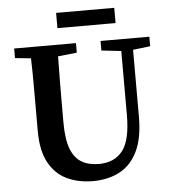

<svg xmlns="http://www.w3.org/2000/svg" viewBox="-57 -872 843 941"><g transform="rotate(-5 364.5 -401.5)"><path d="M459 -617V-664H699V-617L614 -607V-278Q614 -173 582.5 -108Q551 -43 494.5 -13Q438 17 363 17Q290 17 234 -10Q178 -37 146 -96Q114 -155 114 -250V-359Q114 -421 114 -483.5Q114 -546 112 -609L34 -617V-664H338V-617L245 -607Q244 -546 243.5 -484Q243 -422 243 -359V-281Q243 -200 261 -152.5Q279 -105 314 -84.5Q349 -64 398 -64Q475 -64 515.5 -115.5Q556 -167 556 -291V-606ZM254 -745V-820H540V-745Z"/></g></svg>

Font: Source Serif 4 Semibold
Style: Regular
Weight: 600
Designer: Frank Grießhammer
Foundry: Adobe
Version: Version 4.005;hotconv 1.1.0;makeotfexe 2.6.0